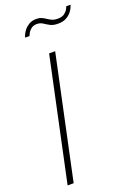

<svg xmlns="http://www.w3.org/2000/svg" viewBox="-171 -981 723 1044"><g transform="rotate(-20 190.5 -459.0)"><path d="M181 -709H216L65 0H30ZM283 -844Q255 -844 237.5 -853.5Q220 -863 206 -872.5Q192 -882 172 -882Q152 -882 139 -871.5Q126 -861 120 -849Q114 -837 113 -834H88Q88 -837 93 -849Q98 -861 108.5 -874.5Q119 -888 136.5 -898.5Q154 -909 179 -909Q197 -909 210 -903Q223 -897 234.5 -889Q246 -881 259 -875.5Q272 -870 290 -870Q316 -870 330 -881Q344 -892 350 -904Q356 -916 356 -918H381Q380 -914 375 -902Q370 -890 358.5 -876.5Q347 -863 328.5 -853.5Q310 -844 283 -844Z"/></g></svg>

Font: Raleway Thin ExtraLight
Style: Italic
Weight: 250
Italic angle: -12°
Version: Version 4.026